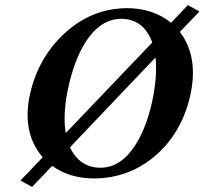

<svg xmlns="http://www.w3.org/2000/svg" viewBox="-20 -690 802 753"><path d="M716.8 -669.9 762.2 -645 685.5 -564.9Q756.3 -471.7 729 -329.1Q699.7 -181.6 600.1 -88.9Q492.2 9.8 347.2 9.8Q252.4 9.3 184.6 -39.6L106 43L60.1 18.1L147.5 -73.2Q67.9 -165 95.2 -309.1Q123.5 -449.7 219.2 -545.9Q322.8 -649.4 457 -657.2Q466.8 -657.7 476.1 -658.2Q581.1 -657.7 650.9 -600.6ZM456.1 -616.2Q362.8 -616.2 300.3 -498.5Q264.2 -429.7 244.1 -329.1Q226.6 -237.3 237.8 -168L577.1 -523.4Q543.5 -615.2 456.1 -616.2ZM589.8 -464.4 254.4 -112.3Q292 -32.7 374 -32.2Q466.8 -32.2 529.3 -153.3Q562.5 -219.2 580.1 -308.1Q597.2 -397.5 589.8 -464.4Z"/></svg>

Font: Linux Libertine Capitals O
Style: Bold Italic Samll Caps
Weight: 400
Italic angle: -12°
Designer: Philipp H. Poll
Foundry: Philipp H. Poll
Version: Version 5.0.4